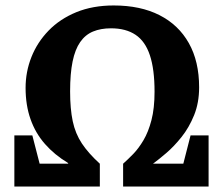

<svg xmlns="http://www.w3.org/2000/svg" viewBox="-20 -686 821 706"><path d="M32.8 0V-188.1H98.9L125.7 -84.2H231.4L229 -87.5Q180.5 -116.6 145.5 -156.4Q110.4 -196.2 92.3 -247.7Q74.1 -299.1 74.1 -362.9Q74.1 -422.1 95.6 -476.3Q117 -530.4 158.6 -573.4Q200.3 -616.4 260.7 -641.2Q321.1 -665.9 398.1 -665.9Q496.6 -665.9 566.6 -630.2Q636.6 -594.6 674.4 -527.4Q712.2 -460.2 712.2 -364.9Q712.2 -308.3 693.8 -262.6Q675.3 -216.9 647.4 -182Q619.5 -147.2 591.6 -123.4Q563.7 -99.6 545.6 -86.3L542.4 -84.2H654.1L680.7 -188.1H747V0H432.7V-84Q450.2 -99.6 470 -119.9Q489.7 -140.2 507.6 -170.4Q525.5 -200.5 536.9 -244.2Q548.3 -287.8 548.3 -349Q548.3 -431.3 531.2 -482.6Q514.2 -534 478.6 -557.9Q443 -581.9 388.1 -581.9Q350.5 -581.9 322.1 -570.1Q293.8 -558.4 274.9 -531.4Q256.1 -504.4 246.9 -459.8Q237.8 -415.2 237.8 -350Q237.8 -286.2 247.4 -240.4Q257 -194.7 281.2 -158.3Q305.4 -122 347.1 -84V0Z"/></svg>

Font: Faustina Light
Style: Regular
Weight: 300
Designer: Alfonso Garcia
Foundry: http://www.omnibus-type.com
Version: Version 1.200